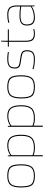

<svg xmlns="http://www.w3.org/2000/svg" viewBox="1348 -2006 811 3546"><g transform="rotate(-90 1753.0 -233.5)"><path d="M491 -249Q491 -107 443.5 -50.5Q396 6 277 6Q151 6 107 -46.5Q63 -99 63 -249Q63 -391 110.5 -447.5Q158 -504 277 -504Q403 -504 447 -451.5Q491 -399 491 -249ZM83 -249Q83 -109 122.5 -61Q162 -13 277 -13Q387 -13 429 -64Q471 -115 471 -249Q471 -389 431.5 -437Q392 -485 277 -485Q167 -485 125 -434Q83 -383 83 -249Z M659 152H639V-494H655L657 -448H658Q697 -476 742 -490Q787 -504 841 -504Q945 -504 991 -443.5Q1037 -383 1037 -249Q1037 -111 983.5 -52.5Q930 6 800 6Q758 6 724 0.5Q690 -5 659 -18ZM836 -485Q785 -485 740 -470.5Q695 -456 659 -428V-38Q687 -25 721.5 -19Q756 -13 800 -13Q922 -13 969.5 -66.5Q1017 -120 1017 -249Q1017 -376 976.5 -430.5Q936 -485 836 -485Z M1204 152H1184V-494H1200L1202 -448H1203Q1242 -476 1287 -490Q1332 -504 1386 -504Q1490 -504 1536 -443.5Q1582 -383 1582 -249Q1582 -111 1528.5 -52.5Q1475 6 1345 6Q1303 6 1269 0.5Q1235 -5 1204 -18ZM1381 -485Q1330 -485 1285 -470.5Q1240 -456 1204 -428V-38Q1232 -25 1266.5 -19Q1301 -13 1345 -13Q1467 -13 1514.5 -66.5Q1562 -120 1562 -249Q1562 -376 1521.5 -430.5Q1481 -485 1381 -485Z M2135 -249Q2135 -107 2087.5 -50.5Q2040 6 1921 6Q1795 6 1751 -46.5Q1707 -99 1707 -249Q1707 -391 1754.5 -447.5Q1802 -504 1921 -504Q2047 -504 2091 -451.5Q2135 -399 2135 -249ZM1727 -249Q1727 -109 1766.5 -61Q1806 -13 1921 -13Q2031 -13 2073 -64Q2115 -115 2115 -249Q2115 -389 2075.5 -437Q2036 -485 1921 -485Q1811 -485 1769 -434Q1727 -383 1727 -249Z M2432 -485Q2350 -485 2315 -458.5Q2280 -432 2280 -362Q2280 -324 2297 -305.5Q2314 -287 2353 -280L2487 -258Q2551 -247 2574.5 -221.5Q2598 -196 2598 -138Q2598 -62 2559.5 -28Q2521 6 2436 6Q2378 6 2327 -1.5Q2276 -9 2249 -20V-40Q2279 -28 2329 -20.5Q2379 -13 2436 -13Q2513 -13 2545.5 -42Q2578 -71 2578 -138Q2578 -187 2558 -208Q2538 -229 2481 -238L2349 -260Q2302 -268 2281 -291.5Q2260 -315 2260 -361Q2260 -438 2301 -471Q2342 -504 2432 -504Q2461 -504 2484.5 -503Q2508 -502 2564 -494V-475Q2530 -480 2498 -482.5Q2466 -485 2432 -485Z M2989 -24V-6Q2971 0 2948.5 3Q2926 6 2902 6Q2820 6 2786.5 -31.5Q2753 -69 2753 -170V-475H2665V-494H2753L2758 -619H2773V-494H2983V-475H2773V-170Q2773 -80 2802.5 -46.5Q2832 -13 2905 -13Q2927 -13 2951 -16Q2975 -19 2989 -24Z M3201 6Q3125 6 3089.5 -29.5Q3054 -65 3054 -141Q3054 -215 3097 -247Q3140 -279 3243 -279Q3282 -279 3318.5 -276Q3355 -273 3405 -266V-327Q3405 -414 3370 -449.5Q3335 -485 3255 -485Q3212 -485 3178.5 -480.5Q3145 -476 3106 -466V-486Q3151 -497 3183 -500.5Q3215 -504 3261 -504Q3347 -504 3386 -462.5Q3425 -421 3425 -327V0H3409L3407 -56H3406Q3376 -28 3319.5 -11Q3263 6 3201 6ZM3243 -260Q3149 -260 3111.5 -233.5Q3074 -207 3074 -142Q3074 -74 3105.5 -43.5Q3137 -13 3206 -13Q3263 -13 3319 -30Q3375 -47 3405 -74V-247Q3366 -254 3325.5 -257Q3285 -260 3243 -260Z"/></g></svg>

Font: Blinker Thin
Style: Regular
Weight: 100
Designer: Juergen Huber
Foundry: supertype
Version: Version 1.017;hotconv 1.0.117;makeotfexe 2.5.65602